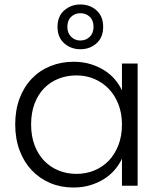

<svg xmlns="http://www.w3.org/2000/svg" viewBox="-20 -830 715 858"><path d="M48 -274Q48 -338 67.5 -390Q87 -442 122 -478.5Q157 -515 205 -534.5Q253 -554 309 -554Q350 -554 384.5 -543.5Q419 -533 446.5 -515.5Q474 -498 493.5 -475Q513 -452 525 -426V-546H595V0H525V-121Q513 -95 493 -71.5Q473 -48 445.5 -30.5Q418 -13 383.5 -2.5Q349 8 308 8Q252 8 204.5 -12Q157 -32 122 -69Q87 -106 67.5 -158Q48 -210 48 -274ZM525 -273Q525 -324 509 -364.5Q493 -405 465.5 -433.5Q438 -462 401 -477.5Q364 -493 322 -493Q279 -493 242 -478.5Q205 -464 177.5 -436Q150 -408 134.5 -367Q119 -326 119 -274Q119 -222 134.5 -181Q150 -140 177.5 -111.5Q205 -83 242 -68Q279 -53 322 -53Q364 -53 401 -68Q438 -83 465.5 -111.5Q493 -140 509 -181Q525 -222 525 -273ZM339 -810Q382 -810 411.5 -783.5Q441 -757 441 -710Q441 -663 411.5 -636.5Q382 -610 339 -610Q297 -610 267 -636.5Q237 -663 237 -710Q237 -757 267 -783.5Q297 -810 339 -810ZM339 -649Q364 -649 381 -665.5Q398 -682 398 -710Q398 -739 381 -755Q364 -771 339 -771Q315 -771 298 -755Q281 -739 281 -710Q281 -682 298 -665.5Q315 -649 339 -649Z"/></svg>

Font: SVN-Poppins Light
Style: Regular
Weight: 300
Designer: Ninad Kale (Devanagari), Jonny Pinhorn (Latin)
Foundry: Indian Type Foundry
Version: Version 3.002 2017; ttfautohint (v1.8.3)